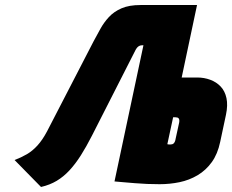

<svg xmlns="http://www.w3.org/2000/svg" viewBox="-20 -720 923 763"><path d="M764 -412H702L763 -700H538Q493 -700 463 -687Q433 -674 413 -652.5Q393 -631 379 -605.5Q365 -580 352 -556L167 -198Q149 -164 129 -142Q109 -120 86.5 -107Q64 -94 38 -84L143 23Q178 15 205.5 -1.5Q233 -18 256.5 -43.5Q280 -69 301.5 -103Q323 -137 345 -180L519 -522Q523 -529 526.5 -532.5Q530 -536 534.5 -538Q539 -540 544 -540H550L435 1Q435 1 446 2Q457 3 475 4.5Q493 6 516.5 8Q540 10 565 11Q590 12 614 12Q655 12 693.5 4Q732 -4 765 -23.5Q798 -43 821.5 -75.5Q845 -108 855 -156L878 -264Q886 -302 880 -330Q874 -358 857 -376Q840 -394 815.5 -403Q791 -412 764 -412ZM678 -169Q677 -162 675 -157.5Q673 -153 670.5 -150.5Q668 -148 665 -147Q662 -146 659 -146Q658 -146 657 -146Q656 -146 654 -146Q652 -146 650.5 -146Q649 -146 647.5 -146.5Q646 -147 645 -147L668 -254H676Q681 -254 684.5 -253Q688 -252 690 -249.5Q692 -247 692.5 -243Q693 -239 692 -233Z"/></svg>

Font: Advent Pro Black
Style: Italic
Weight: 900
Italic angle: -12°
Version: Version 3.000